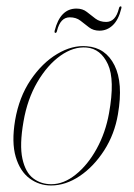

<svg xmlns="http://www.w3.org/2000/svg" viewBox="-20 -576 420 604"><path d="M253 -430.5Q312.5 -426 340.2 -370.5Q368 -315 351 -216.5Q340.5 -154 307.8 -103Q275 -52 230.8 -22.2Q186.5 7.5 140.5 7.5Q103 7.5 73 -14.8Q43 -37 29.5 -82.5Q16 -128 27.5 -197.5Q40 -270.5 76.2 -324.2Q112.5 -378 159.8 -406.2Q207 -434.5 253 -430.5ZM141.5 3.5Q180.5 3.5 218.2 -26.8Q256 -57 284 -107.8Q312 -158.5 323 -220Q342 -325 319.5 -373.8Q297 -422.5 252.5 -426.5Q211.5 -430 170.2 -400.8Q129 -371.5 97.5 -317.8Q66 -264 54 -194Q41 -120 50.5 -76.8Q60 -33.5 84.5 -15Q109 3.5 141.5 3.5ZM293 -479.5Q273.5 -479.5 260 -490Q246.5 -500.5 233 -511Q219.5 -521.5 199.5 -521.5Q170 -521.5 159.5 -479.5Q158 -472.5 154.5 -472.5Q150.5 -472.5 152 -479.5Q169.5 -549 220.5 -549Q240 -549 253.2 -538.5Q266.5 -528 280.2 -517.5Q294 -507 314 -507Q343.5 -507 354 -549Q355.5 -556 359.5 -556Q363.5 -556 361.5 -549Q353 -514 335 -496.8Q317 -479.5 293 -479.5Z"/></svg>

Font: Fraunces 144pt Thin
Style: Italic
Weight: 100
Italic angle: -16°
Version: Version 1.000;[b76b70a41]